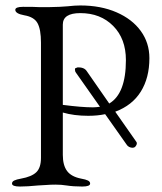

<svg xmlns="http://www.w3.org/2000/svg" viewBox="-20 -678 592 703"><path d="M479 -159Q481 -157 481 -153Q481 -149 478 -144.5Q475 -140 473 -139Q469 -137 465 -137Q459 -137 453 -140Q447 -143 444 -148L365 -260Q337 -254 303 -254Q251 -254 210 -266V-111Q210 -73 225.5 -52Q241 -31 277 -24Q294 -21 302 -17Q310 -13 310 -6Q310 5 281 5Q249 5 223 1Q205 -2 183 -2Q165 -2 146.5 -0.5Q128 1 120 1Q80 5 53 5Q24 5 24 -6Q24 -13 32 -17Q40 -21 57 -24Q96 -31 113 -47.5Q130 -64 130 -100V-522Q130 -570 117.5 -593Q105 -616 69 -622Q36 -628 36 -642Q36 -653 65 -653Q108 -653 121 -652H163Q178 -652 198 -653Q218 -654 228 -655Q254 -658 274 -658Q349 -658 406.5 -633Q464 -608 495.5 -564.5Q527 -521 527 -465Q527 -393 495.5 -342.5Q464 -292 402 -269ZM346 -287 258 -412Q255 -415 254.5 -422Q254 -429 258 -429Q260 -429 262 -431Q288 -433 298 -417L380 -299Q441 -335 441 -458Q441 -536 394.5 -583Q348 -630 274 -630Q210 -630 210 -588V-294Q279 -285 320 -285Q330 -285 346 -287Z"/></svg>

Font: EB Garamond
Style: Regular
Weight: 400
Designer: Georg Duffner and Octavio Pardo
Foundry: Georg Duffner
Version: Version 1.000; ttfautohint (v1.6)